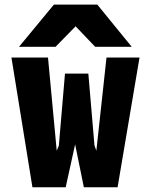

<svg xmlns="http://www.w3.org/2000/svg" viewBox="-20 -794 640 814"><path d="M28.5 -550H183.5L220.5 -155L229.5 -177L255.5 -482H354.5L380.5 -177L388.5 -155L431.5 -550H571.5L478.5 0H335.5L298.5 -182L258.5 0H117.5ZM208.5 -774.5H392.5L538.5 -595.5H383.5L300.5 -682.5L215.5 -595.5H60.5Z"/></svg>

Font: JuliaMono Black
Style: Regular
Weight: 900
Monospace: yes
Designer: cormullion
Foundry: corm
Version: Version 0.054; ttfautohint (v1.8.4)